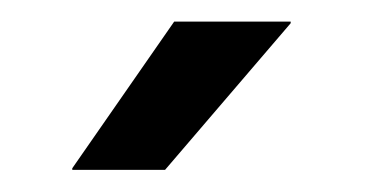

<svg xmlns="http://www.w3.org/2000/svg" viewBox="-20 -704 338 178"><path d="M47 -548 141.5 -684H249.5V-682.5L133 -546.5H47Z"/></svg>

Font: Anek Malayalam Medium Medium
Style: Regular
Weight: 500
Version: Version 1.003